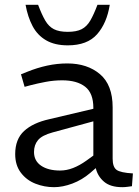

<svg xmlns="http://www.w3.org/2000/svg" viewBox="-20 -769 578 796"><path d="M204 7Q164 7 127 -7.5Q90 -22 66.5 -53Q43 -84 43 -130Q43 -192 80 -226Q117 -260 185 -275L367 -318V-322Q367 -383 333 -409.5Q299 -436 238 -436Q203 -436 169 -429.5Q135 -423 108 -416L82 -409L67 -461L92 -471Q134 -488 175.5 -497Q217 -506 259 -506Q342 -506 394.5 -461.5Q447 -417 447 -324V-111Q447 -77 463 -65Q479 -53 531 -50L527 3Q519 4 508.5 5.5Q498 7 487 7Q438 7 411.5 -15.5Q385 -38 377 -72L354 -52Q320 -23 280 -8Q240 7 204 7ZM229 -62Q256 -62 283 -72.5Q310 -83 338 -103L367 -124V-266L198 -220Q154 -208 137.5 -188Q121 -168 121 -139Q121 -102 150.5 -82Q180 -62 229 -62ZM261 -581Q207 -581 171 -602Q135 -623 115 -661Q95 -699 86 -749H138Q153 -709 167.5 -684Q182 -659 203.5 -648Q225 -637 261 -637Q297 -637 318.5 -648Q340 -659 354.5 -684Q369 -709 384 -749H435Q423 -673 382.5 -627Q342 -581 261 -581Z"/></svg>

Font: REM Light
Style: Regular
Weight: 300
Designer: Octavio Pardo
Foundry: Ashler Design
Version: Version 1.005;gftools[0.9.28]